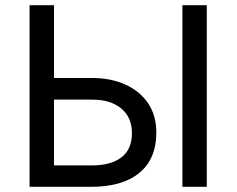

<svg xmlns="http://www.w3.org/2000/svg" viewBox="-20 -720 912 740"><path d="M94 0V-700H188V-419.5H333.5Q406.5 -419.5 462.8 -394.2Q519 -369 550.8 -322Q582.5 -275 582.5 -209Q582.5 -107.5 517.2 -53.8Q452 0 331.5 0ZM683 0V-700H777V0ZM188 -82.5H334.5Q407.5 -82.5 448 -113.5Q488.5 -144.5 488.5 -207Q488.5 -268 447.2 -302Q406 -336 335.5 -336H188Z"/></svg>

Font: Geologica Light
Style: Regular
Weight: 300
Designer: Sindre Bremnes, Frode Helland
Foundry: Monokrom Skriftforlag AS
Version: Version 1.010; ttfautohint (v1.8.4.7-5d5b);gftools[0.9.28]